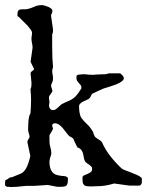

<svg xmlns="http://www.w3.org/2000/svg" viewBox="-20 -738 582 760"><path d="M0.5 -3.4Q0 -4.4 0 -6.6Q0 -8.8 0 -10.7L0.5 -21Q0.5 -25.4 4.2 -26.4Q7.8 -27.3 11.7 -29.8Q16.1 -35.2 22.7 -35.9Q29.3 -36.6 33.7 -39.1Q46.9 -44.4 60.5 -50Q74.2 -55.7 82.5 -70.3Q84 -72.3 86.7 -78.1Q89.4 -84 91.8 -91.1Q94.2 -98.1 96.2 -105Q98.1 -111.8 98.6 -114.7Q99.6 -116.2 99.6 -118.9Q99.6 -121.6 99.6 -122.6L88.4 -175.8Q88.4 -182.1 92.8 -187.5Q97.2 -192.9 97.2 -198.7L91.3 -221.2Q91.3 -228 91.6 -237.8Q91.8 -247.6 92.5 -257.6Q93.3 -267.6 95.2 -276.1Q97.2 -284.7 100.6 -289.1Q101.6 -303.2 102.3 -315.9Q103 -328.6 103 -342.3Q103 -353 102.3 -363.5Q101.6 -374 100.6 -385.3Q103 -389.2 103.8 -394.3Q104.5 -399.4 104.5 -403.8V-411.6L101.1 -446.8Q101.1 -451.2 103.3 -453.4Q105.5 -455.6 107.9 -457.3Q110.4 -459 112.5 -460.7Q114.7 -462.4 114.7 -465.3L101.1 -493.2L108.9 -548.8Q108.9 -558.1 106.7 -567.1Q104.5 -576.2 104.5 -586.9L106.9 -606.4Q106.9 -614.3 99.9 -622.8Q92.8 -631.3 87.9 -637.7L54.7 -670.9Q53.7 -670.9 51.8 -672.1Q49.8 -673.3 49.8 -674.3Q49.3 -675.3 49.3 -675.8Q48.8 -676.3 48.8 -677.2Q48.8 -684.1 49.8 -689.9Q50.8 -695.8 54.7 -697.8Q57.1 -700.2 61.3 -700.7Q65.4 -701.2 70.8 -701.2H79.1Q85.9 -701.2 88.4 -702.1Q102.1 -705.1 115.7 -711.4Q129.4 -717.8 145 -717.8Q149.9 -717.8 157 -715.8Q164.1 -713.9 170.9 -710.9Q177.7 -708 182.6 -703.9Q187.5 -699.7 187.5 -695.3Q187.5 -689.5 184.8 -684.8Q182.1 -680.2 182.1 -674.8L189.9 -621.1Q189.9 -614.3 189.5 -610.8Q189 -607.4 186.5 -600.6V-554.2Q186.5 -549.3 186.8 -541.5Q187 -533.7 187 -526.1Q187 -518.6 187.3 -512.9Q187.5 -507.3 187.5 -506.8L189.9 -473.1L186.5 -458.5Q186.5 -450.2 188.2 -442.9Q189.9 -435.5 189.9 -427.2Q189.9 -417.5 186 -410.6Q182.1 -403.8 182.1 -397L187.5 -379.4Q187.5 -376 185.3 -372.8Q183.1 -369.6 180.7 -366.2Q178.2 -362.8 176 -359.4Q173.8 -356 173.8 -352.1L175.8 -333.5L173.8 -319.3Q173.8 -314 178 -308.1Q182.1 -302.2 189.9 -302.2H192.4Q196.8 -302.7 201.4 -305.9Q206.1 -309.1 210.2 -313Q214.4 -316.9 217.8 -320.3Q221.2 -323.7 223.6 -325.2Q236.3 -332 245.4 -335.7Q254.4 -339.4 262 -343.5Q269.5 -347.7 276.6 -354.2Q283.7 -360.8 293 -374Q295.4 -378.4 297.1 -380.9Q298.8 -383.3 300 -384.8Q301.3 -386.2 301.8 -387.7Q302.2 -389.2 302.2 -392.1Q302.2 -397.5 299.1 -401.4Q295.9 -405.3 292.2 -409.2Q288.6 -413.1 285.6 -417.5Q282.7 -421.9 282.7 -428.2V-434.1Q282.7 -436 283.4 -438Q284.2 -439.9 288.1 -441.9Q294.9 -442.9 301.8 -443.6Q308.6 -444.3 314 -444.3Q322.3 -443.4 330.1 -442.6Q337.9 -441.9 345.2 -441.9Q349.1 -441.9 352.3 -441.9Q355.5 -441.9 358.9 -442.9L397.9 -444.3Q398.4 -444.3 400.6 -444.8Q402.8 -445.3 405.3 -446Q407.7 -446.8 409.7 -447.3Q411.6 -447.8 412.1 -447.8H456.1Q461.4 -443.4 465.8 -438.5Q470.2 -433.6 470.2 -428.2Q470.2 -423.3 465.3 -418.7Q460.4 -414.1 452.6 -409.9Q444.8 -405.8 435.3 -402.3Q425.8 -398.9 417 -396Q408.2 -393.1 400.9 -390.9Q393.6 -388.7 390.1 -387.7Q376 -381.3 366.7 -377.2Q357.4 -373 344.7 -366.7Q340.8 -361.3 339.1 -356.4Q337.4 -351.6 331.1 -346.2Q328.6 -344.7 322.5 -342.3Q316.4 -339.8 309.8 -336.4Q303.2 -333 298.1 -328.4Q293 -323.7 293 -318.4Q293 -314.5 293.2 -308.1Q293.5 -301.8 294.4 -294.9Q295.4 -288.1 297.4 -281.7Q299.3 -275.4 302.2 -271Q313 -256.8 324.7 -246.3Q336.4 -235.8 344.7 -221.2Q347.7 -217.8 348.4 -216.1Q349.1 -214.4 349.4 -212.9Q349.6 -211.4 350.1 -209.2Q350.6 -207 353 -202.6Q354.5 -197.3 358.6 -194.1Q362.8 -190.9 367.4 -188Q372.1 -185.1 376.7 -181.9Q381.3 -178.7 384.3 -173.8Q396.5 -145.5 418 -118.4Q439.5 -91.3 461.9 -70.8Q466.3 -67.4 476.8 -63.5Q487.3 -59.6 499.3 -54.9Q511.2 -50.3 522.5 -45.4Q533.7 -40.5 539.6 -34.7Q541 -33.2 541.3 -31.2Q541.5 -29.3 541.5 -26.9V-17.1Q541.5 -12.2 538.8 -8.3Q536.1 -4.4 532.2 -3.4H491.7L431.6 -11.7Q431.2 -11.7 430.7 -11.5Q430.2 -11.2 429.7 -11.2Q428.7 -10.7 428.2 -10.7Q396 -1 366.7 -1L339.4 0Q331.5 0 324.5 -1Q317.4 -2 314 -4.4Q308.6 -9.8 307.6 -14.9Q306.6 -20 306.6 -26.9V-36.1Q306.6 -41 312.5 -43.7Q318.4 -46.4 325.7 -49.3Q333 -52.2 338.9 -56.6Q344.7 -61 344.7 -69.3Q344.7 -75.2 341.3 -78.9Q337.9 -82.5 333.5 -85.7Q329.1 -88.9 324.2 -92Q319.3 -95.2 316.4 -99.6Q313 -106.9 311.8 -115Q310.5 -123 308.6 -130.6Q306.6 -138.2 301.8 -144.5Q296.9 -150.9 286.1 -154.8Q285.2 -156.7 283 -161.1Q280.8 -165.5 278.3 -170.7Q275.9 -175.8 273.7 -180.4Q271.5 -185.1 271 -187.5Q268.6 -191.4 263.9 -193.8Q259.3 -196.3 254.9 -198.7Q248.5 -204.6 242.4 -213.1Q236.3 -221.7 229.2 -230Q222.2 -238.3 214.4 -244.1Q206.5 -250 196.8 -250Q192.9 -250 189.7 -247.8Q186.5 -245.6 186.5 -239.7L189.9 -229Q189.9 -227.5 187.7 -223.4Q185.5 -219.2 182.9 -214.8Q180.2 -210.4 178 -206.8Q175.8 -203.1 175.8 -202.6V-179.2Q175.8 -165.5 179.4 -154.8Q183.1 -144 183.1 -131.8Q183.1 -126.5 181.6 -122.6Q180.2 -118.7 178.7 -114.7Q177.7 -110.4 176.8 -106.4Q175.8 -102.5 175.8 -98.1Q175.8 -79.6 180.9 -67.6Q186 -55.7 194.8 -49.8Q200.2 -46.4 207.3 -44.7Q214.4 -43 220.9 -42.2Q227.5 -41.5 233.4 -41Q239.3 -40.5 242.2 -39.1Q247.6 -36.6 248.3 -34.2Q249 -31.7 249 -28.8Q249 -22 247.8 -14.4Q246.6 -6.8 241.7 -2.4Q237.8 0 231.9 0.7Q226.1 1.5 220.2 1.5H207L168.9 -5.9L117.2 -2.4H85L45.4 1.5L22.5 2.4Q19.5 1.5 15.1 1.5Q10.7 1.5 7.3 1.5Z"/></svg>

Font: IM FELL English
Style: Regular
Weight: 400
Designer: Igino Marini
Foundry: Igino Marini
Version: 3.00